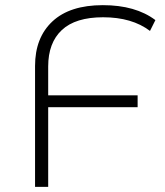

<svg xmlns="http://www.w3.org/2000/svg" viewBox="-20 -725 639 745"><path d="M167 -467V-355H514V-309H167V0H116V-469Q116 -579 183.5 -642Q251 -705 379 -705Q506 -705 583 -647L562 -605Q492 -658 380 -658Q273 -658 220 -608.5Q167 -559 167 -467Z"/></svg>

Font: Montserrat Alternates Light
Style: Regular
Weight: 300
Designer: Julieta Ulanovsky
Foundry: Julieta Ulanovsky
Version: Version 7.200